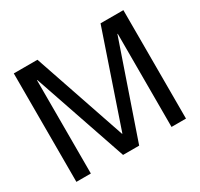

<svg xmlns="http://www.w3.org/2000/svg" viewBox="-141 -836 1052 1012"><g transform="rotate(-30 385.5 -330.0)"><path d="M52 0V-660H196L387 -99H389L580 -660H719V0H631V-567H629L434 0H336L142 -568H140V0Z"/></g></svg>

Font: Bricolage Grotesque 96pt ExtraBold 96pt
Style: Regular
Weight: 400
Version: Version 1.001;gftools[0.9.33.dev8+g029e19f]